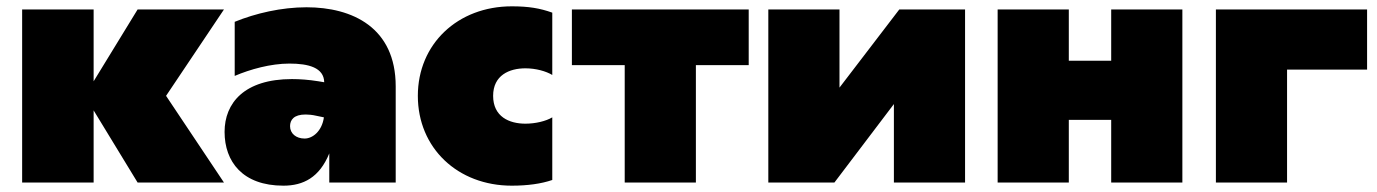

<svg xmlns="http://www.w3.org/2000/svg" viewBox="-20 -577 4354 607"><path d="M415 0H688L505 -274L688 -547H415L276 -320V-547H50V0H276V-228Z M1021 0H1231V-304C1231 -490 1094 -554 949 -554C870 -554 788 -535 722 -508V-337C771 -358 836 -376 895 -376C956 -376 1004 -363 1005 -317L987 -320C956 -325 928 -327 903 -327C752 -327 690 -251 690 -160C690 -66 747 10 876 10C939 10 990 -16 1021 -92ZM897 -178C897 -198 909 -215 946 -215C955 -215 967 -214 980 -211L1004 -206C998 -163 969 -139 943 -139C916 -139 897 -155 897 -178Z M1598 10C1648 10 1691 4 1726 -8V-206C1706 -194 1673 -186 1641 -186C1590 -186 1539 -208 1539 -274C1539 -339 1590 -361 1641 -361C1674 -361 1706 -352 1726 -340V-537C1687 -551 1651 -557 1598 -557C1427 -557 1301 -438 1301 -274C1301 -109 1427 10 1598 10Z M1955 0H2180V-371H2347V-547H1788V-371H1955Z M2409 0H2618L2806 -248V0H3031V-547H2823L2634 -300V-547H2409Z M3134 0H3359V-198H3493V0H3718V-547H3493V-385H3359V-547H3134Z M3824 0H4049V-357H4302V-547H3824Z"/></svg>

Font: Chess Sans Black
Style: Regular
Weight: 900
Designer: Wolf Bōese
Foundry: Wolf Bōese
Version: Version 7.223;Glyphs 3.3 (3306)